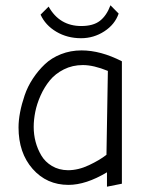

<svg xmlns="http://www.w3.org/2000/svg" viewBox="-20 -703 544 723"><path d="M286.1 -605Q204.1 -605 163.1 -678.2L132.8 -647.9Q150.9 -607.9 192.1 -583.5Q233.4 -559.1 285.2 -559.1Q333 -559.1 372.8 -585Q412.6 -610.8 426.8 -651.9L396 -683.1Q381.3 -644 356.2 -624.5Q331.1 -605 286.1 -605ZM439 -472.2Q358.9 -513.2 287.1 -513.2Q245.6 -513.2 209.7 -499Q173.8 -484.9 148.7 -460.9Q123.5 -437 103.8 -407Q84 -377 72.8 -344Q61.5 -311 55.7 -280.5Q49.8 -250 49.8 -223.1Q49.8 -127.4 102.8 -67.1Q155.8 -6.8 237.8 -6.8Q303.7 -6.8 382.8 -54.2V0L439 -11.2ZM235.8 -62Q201.7 -62.5 175.8 -77.9Q149.9 -93.3 135.5 -117.7Q121.1 -142.1 114 -169.2Q106.9 -196.3 106.9 -225.1Q106.9 -252 112.8 -281.7Q118.7 -311.5 132.8 -343.3Q147 -375 167.5 -400.1Q188 -425.3 220.5 -441.7Q252.9 -458 292 -458Q332.5 -458 386.2 -436L380.9 -120.1Q355.5 -100.1 315.2 -81.1Q274.9 -62 235.8 -62Z"/></svg>

Font: Comic Neue Angular
Style: Regular
Weight: 400
Designer: Craig Rozynski
Foundry: Craig Rozynski
Version: Version 2.003